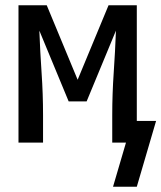

<svg xmlns="http://www.w3.org/2000/svg" viewBox="-20 -540 611 727"><path d="M498 167H408L457 0H405V-104Q405 -184 410.5 -264Q416 -344 419 -424L308 -156H240L129 -424Q132 -344 137.5 -264Q143 -184 143 -104V0H50V-520H157L274 -238L391 -520H498V-82H571Z"/></svg>

Font: Iosevka Semi-Condensed Medium
Style: Regular
Weight: 500
Monospace: yes
Designer: Belleve Invis
Foundry: Belleve Invis
Version: Version 27.3.5